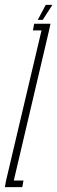

<svg xmlns="http://www.w3.org/2000/svg" viewBox="-59 -773 236 793"><path d="M-39 0H33L38 -27.5H-2L144 -649L149.5 -675H82L77 -647.5H112.5L-34 -27ZM97 -691H117.5L157.5 -753H130Z"/></svg>

Font: Anybody UltraCondensed ExtraLight
Style: Italic
Weight: 250
Width: 1
Italic angle: -10°
Version: Version 1.113;gftools[0.9.25]